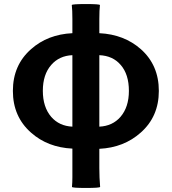

<svg xmlns="http://www.w3.org/2000/svg" viewBox="-20 -718 840 939"><path d="M400.4 201.2Q334 201.2 332 196.3Q334 172.9 334 149.4V102.5V8.8Q212.9 2.9 131.8 -69.3Q43 -147.5 43 -273.4Q43 -399.4 131.8 -477.5Q212.9 -549.8 334 -555.7V-625Q334 -668.9 331.1 -693.4Q333 -698.2 400.4 -698.2Q466.8 -698.2 468.8 -693.4Q465.8 -668.9 465.8 -625V-555.7Q586.9 -549.8 668.9 -477.5Q756.8 -399.4 756.8 -273.4Q756.8 -147.5 668 -69.3Q585.9 3.9 465.8 9.8V103.5Q465.8 151.4 469.7 196.3Q466.8 201.2 400.4 201.2ZM334 -98.6V-273.4V-448.2Q269.5 -445.3 230.5 -400.4Q189.5 -353.5 189.5 -273.9Q189.5 -194.3 230.5 -146.5Q269.5 -101.6 334 -98.6ZM465.8 -98.6Q530.3 -101.6 569.3 -146.5Q610.4 -194.3 610.4 -273.4Q610.4 -354.5 570.3 -400.4Q532.2 -445.3 465.8 -448.2V-273.4Z"/></svg>

Font: Bpmf GenSeki Gothic B
Style: B
Weight: 700
Foundry: But Ko
Version: Version 1.320